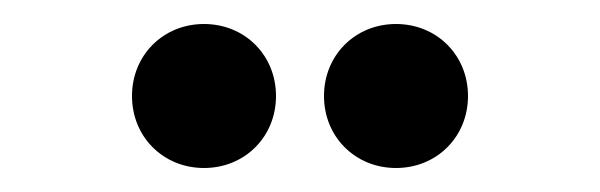

<svg xmlns="http://www.w3.org/2000/svg" viewBox="-20 -851 500 160"><path d="M310 -711C344 -711 370 -737 370 -771C370 -805 344 -831 310 -831C276 -831 250 -805 250 -771C250 -737 276 -711 310 -711ZM90 -771C90 -737 116 -711 150 -711C184 -711 210 -737 210 -771C210 -805 184 -831 150 -831C116 -831 90 -805 90 -771Z"/></svg>

Font: Grotesk 03
Style: Bold
Weight: 500
Designer: Frank Adebiaye, contributions by Jérémy Landes, Ariel Martín Pérez
Foundry: Velvetyne Type Foundry
Version: Version 3.000;Glyphs 3.1.2 (3150)